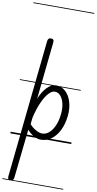

<svg xmlns="http://www.w3.org/2000/svg" viewBox="-179 -1392 966 1918"><g transform="rotate(10 304.0 -433.0)"><path d="M76.5 463Q62 463 55 453.2Q48 443.5 50 426L196.5 -967.5Q198.5 -986.5 206.2 -995.2Q214 -1004 228 -1004Q247 -1004 254.2 -995.5Q261.5 -987 259.5 -968L198.5 -386.5Q229.5 -463.5 273 -507.2Q316.5 -551 362 -551Q418 -551 458.5 -514Q499 -477 518.5 -413.5Q538 -350 530 -270Q521 -186.5 489.8 -123.2Q458.5 -60 410.8 -25Q363 10 304.5 10Q271 10 232.5 -11.2Q194 -32.5 165 -66.5L111.5 428.5Q110 445 100.8 454Q91.5 463 76.5 463ZM178.5 -126Q204 -95.5 241.2 -74.2Q278.5 -53 307 -53Q345 -53 377 -80.8Q409 -108.5 430.8 -158.2Q452.5 -208 459.5 -273Q466.5 -333 455.5 -381.5Q444.5 -430 419.8 -458.5Q395 -487 360.5 -487Q329 -487 296 -449.2Q263 -411.5 234.2 -345Q205.5 -278.5 185.5 -192ZM76.5 463Q62 463 55 453.2Q48 443.5 50 426L196.5 -967.5Q198.5 -986.5 206.2 -995.2Q214 -1004 228 -1004Q247 -1004 254.2 -995.5Q261.5 -987 259.5 -968L198.5 -386.5Q229.5 -463.5 273 -507.2Q316.5 -551 362 -551Q418 -551 458.5 -514Q499 -477 518.5 -413.5Q538 -350 530 -270Q521 -186.5 489.8 -123.2Q458.5 -60 410.8 -25Q363 10 304.5 10Q271 10 232.5 -11.2Q194 -32.5 165 -66.5L111.5 428.5Q110 445 100.8 454Q91.5 463 76.5 463ZM178.5 -126Q204 -95.5 241.2 -74.2Q278.5 -53 307 -53Q345 -53 377 -80.8Q409 -108.5 430.8 -158.2Q452.5 -208 459.5 -273Q466.5 -333 455.5 -381.5Q444.5 -430 419.8 -458.5Q395 -487 360.5 -487Q329 -487 296 -449.2Q263 -411.5 234.2 -345Q205.5 -278.5 185.5 -192ZM-5 455H612.5V463H-5ZM-5 -16H612.5V0H-5ZM-5 -549H612.5V-541H-5ZM-5 -1329H612.5V-1321H-5Z"/></g></svg>

Font: Edu SA Dotted Guide
Style: Regular
Weight: 400
Designer: Tina and Corey Anderson, Eben Sorkin, Mirko Velimirovic
Foundry: Google for Education
Version: Version 2.000